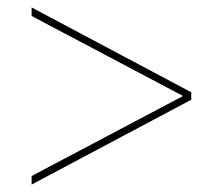

<svg xmlns="http://www.w3.org/2000/svg" viewBox="-20 -615 599 516"><path d="M65 -119 494 -347V-367L65 -595V-572L472 -357L65 -142Z"/></svg>

Font: Noto Serif Display ExtraLight
Style: Regular
Weight: 200
Designer: Monotype Design Team
Foundry: Monotype Imaging Inc.
Version: Version 2.009